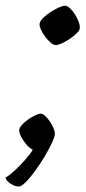

<svg xmlns="http://www.w3.org/2000/svg" viewBox="-66 -536 305 682"><path d="M0.3 126.6Q-9.5 126.6 -20.5 121Q-31.6 115.5 -39.1 107.8Q-46.7 100.2 -45.9 94.4Q-33.1 87.6 -14.2 70.1Q4.8 52.5 23.1 32Q41.3 11.5 50.4 -4.3Q39.1 -9.6 28.2 -22.3Q17.2 -35 9.7 -49.4Q2.1 -63.7 2.1 -72.7Q2.1 -81.2 11.1 -91.5Q20 -101.9 32.8 -110.9Q45.6 -120 58.5 -126.1Q71.3 -132.3 78.8 -132.3Q87.6 -132.3 99.1 -119.6Q110.7 -106.9 119.7 -90Q128.8 -73.1 128.8 -61Q128.8 -50.5 118.5 -28.3Q108.1 -6.1 92.2 20.5Q76.2 47.1 58.6 71.3Q41 95.5 25.4 111Q9.8 126.6 0.3 126.6ZM131.6 -376Q123.9 -376 113.8 -384.7Q103.6 -393.3 94.1 -406.2Q84.5 -419.2 78.8 -432.1Q73 -445 75 -453.6Q77 -462.4 87.7 -472.8Q98.3 -483.2 113.1 -492.9Q128 -502.5 142.2 -509.1Q156.5 -515.6 165.1 -515.6Q172.7 -515.6 182.6 -506.6Q192.5 -497.5 200.8 -484.1Q209.1 -470.7 214 -456.9Q218.9 -443 216.9 -433.4Q215.9 -426.7 205.8 -417.2Q195.8 -407.6 182 -398.1Q168.1 -388.5 154.2 -382.3Q140.3 -376 131.6 -376Z"/></svg>

Font: Texturina Medium
Style: Italic
Weight: 500
Italic angle: -11°
Designer: Guillermo Torres Carreño
Foundry: Omnibus-Type
Version: Version 1.002